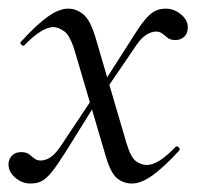

<svg xmlns="http://www.w3.org/2000/svg" viewBox="-21 -415 463 444"><path d="M284 9.4Q265 9.4 250.1 -2.5Q235.2 -14.4 223.8 -52.8L153.4 -292Q141.8 -332.6 127.7 -342.5Q113.6 -352.4 102.4 -352.4Q89.8 -352.4 73 -342.1Q56.2 -331.8 36 -311Q33 -307 28.5 -311.5Q24 -316 28 -319Q62.6 -357 88.9 -376Q115.2 -395 136.6 -395Q156.2 -395 172.4 -381.2Q188.6 -367.4 200.8 -325L271.2 -84.8Q282 -49 294.8 -41.2Q307.6 -33.4 318.2 -33.4Q331.6 -33.4 348 -43.6Q364.4 -53.8 384.4 -74.8Q388.4 -78.6 392.4 -74.2Q396.4 -69.8 393.2 -66.6Q358.6 -28.8 332 -9.7Q305.4 9.4 284 9.4ZM49.2 9.4Q29 9.4 12.8 -5.4Q-3.4 -20.2 -1 -39.8Q1 -50.6 8.6 -56.9Q16.2 -63.2 27.8 -63.2Q39.6 -63.2 45.9 -58.6Q52.2 -54 58 -48.9Q63.8 -43.8 73.4 -43.8Q83.2 -43.8 94 -50.2Q104.8 -56.6 116.8 -73.4L197.6 -194.6L206 -184.6L130.2 -62.8Q111.2 -32.6 98.6 -17.1Q86 -1.6 75.1 3.9Q64.2 9.4 49.2 9.4ZM210.2 -187.2 202.4 -198 282.4 -323Q301.4 -354 313.9 -369Q326.4 -384 337.4 -389.5Q348.4 -395 362.4 -395Q382.6 -395 399.2 -380.3Q415.8 -365.6 412.8 -346Q411.6 -335.2 403.6 -328.8Q395.6 -322.4 384.6 -322.4Q373 -322.4 366.7 -327.5Q360.4 -332.6 354.5 -337.3Q348.6 -342 339 -342Q330.2 -342 318.5 -335.2Q306.8 -328.4 295.6 -312.4Z"/></svg>

Font: Cormorant Infant Light
Style: Italic
Weight: 300
Italic angle: -10°
Designer: Christian Thalmann (Catharsis Fonts)
Foundry: Catharsis Fonts
Version: Version 4.001